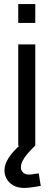

<svg xmlns="http://www.w3.org/2000/svg" viewBox="-20 -719 264 947"><path d="M100 208Q68 208 46 195.5Q24 183 13 163.5Q2 144 2 122Q2 97 15 73Q28 49 47.5 27.5Q67 6 86 -9L154 -1Q134 18 117.5 37Q101 56 92 73.5Q83 91 83 106Q83 121 93.5 131.5Q104 142 123 142Q132 142 146.5 139.5Q161 137 171 136L181 198Q162 201 139.5 204.5Q117 208 100 208ZM70 0V-500H154V0ZM70 -606V-699H154V-606Z"/></svg>

Font: Cairo Play Medium
Style: Regular
Weight: 500
Version: Version 3.119